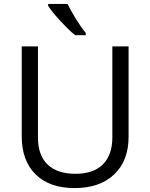

<svg xmlns="http://www.w3.org/2000/svg" viewBox="-20 -951 768 981"><path d="M325 -931H226V-921Q245 -891 288.5 -844Q332 -797 364 -771H418V-783Q396 -809 368.5 -853.5Q341 -898 325 -931ZM554 -249Q554 -159 505.5 -111Q457 -63 366 -63Q272 -63 223 -110.5Q174 -158 174 -248V-714H91V-254Q91 -130 162 -60Q233 10 361 10Q490 10 563.5 -60Q637 -130 637 -252V-714H554Z"/></svg>

Font: OpenSansMMV
Style: Regular
Weight: 400
Designer: Steve Matteson
Foundry: Ascender Corporation
Version: Version 4.000